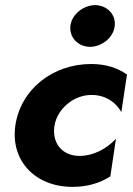

<svg xmlns="http://www.w3.org/2000/svg" viewBox="-20 -720 519 750"><path d="M255 -620C250 -574 284 -538 331 -537C377 -537 422 -572 428 -617C434 -663 399 -699 352 -700C307 -700 261 -665 255 -620ZM193 -230C204 -295 268 -349 336 -349C386 -350 430 -325 454 -282L476 -429C440 -454 395 -470 336 -470C187 -470 61 -372 40 -230C20 -92 118 10 263 10C324 10 372 -6 411 -31L433 -178C397 -139 344 -110 287 -111C220 -113 182 -164 193 -230Z"/></svg>

Font: Jost*
Style: Bold Italic
Weight: 700
Italic angle: -10°
Version: Version 3.7